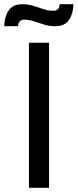

<svg xmlns="http://www.w3.org/2000/svg" viewBox="-45 -888 367 908"><path d="M92 0V-686H187V0ZM-25 -764Q-25 -806 -5 -837Q15 -868 60 -868Q88 -868 112.5 -860.5Q137 -853 160.5 -845Q184 -837 209 -837Q220 -837 228 -844Q236 -851 237 -868H302Q302 -826 282 -795Q262 -764 217 -764Q189 -764 164.5 -771.5Q140 -779 116.5 -787Q93 -795 68 -795Q57 -795 49.5 -788Q42 -781 40 -764Z"/></svg>

Font: Archivo VF Beta
Style: Regular
Weight: 400
Designer: Hector Gatti
Foundry: Omnibus-Type
Version: Version 1.002